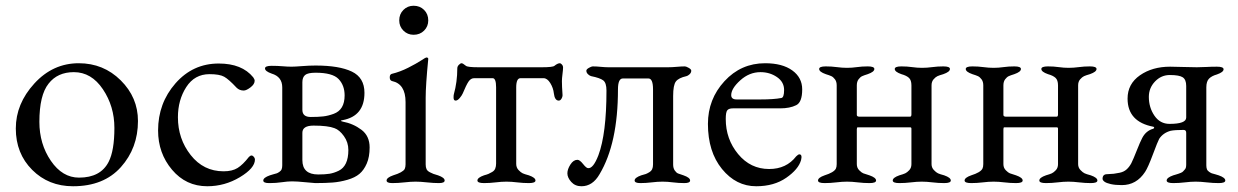

<svg xmlns="http://www.w3.org/2000/svg" viewBox="-20 -634 4308 668"><path d="M254 -414Q340 -414 400 -354.5Q460 -295 460 -213Q460 -119 400.5 -52.5Q341 14 234 14Q149 14 92 -43Q35 -100 35 -187Q35 -273 99.5 -343.5Q164 -414 254 -414ZM237 -383Q180 -383 149 -343Q117 -303 117 -210Q117 -133 157 -74.5Q197 -16 255 -16Q330 -16 358 -71Q378 -110 378 -189Q378 -264 338 -323.5Q298 -383 237 -383Z M828 -319Q813 -319 803 -329Q776 -358 760 -367Q744 -376 709 -376Q657 -376 628 -331Q599 -286 599 -226Q599 -151 643.5 -94.5Q688 -38 758 -38Q788 -38 806.5 -49.5Q825 -61 846 -88Q851 -93 855 -93Q859 -93 863 -88.5Q867 -84 867 -79Q867 -49 814.5 -17.5Q762 14 701 14Q627 14 578.5 -43.5Q530 -101 530 -180Q530 -275 590.5 -344Q651 -413 741 -413Q822 -413 861 -365Q866 -358 866 -353Q866 -341 851.5 -330Q837 -319 828 -319Z M1071 -197Q1032 -197 1032 -172V-77Q1032 -27 1087 -27Q1111 -27 1126.5 -29.5Q1142 -32 1158.5 -40Q1175 -48 1183.5 -66Q1192 -84 1192 -112Q1192 -139 1176.5 -160.5Q1161 -182 1144 -188Q1121 -197 1071 -197ZM994 -402Q1006 -402 1031 -404Q1056 -406 1078 -406Q1160 -406 1204 -385Q1248 -364 1248 -311Q1248 -230 1172 -216Q1160 -214 1172 -211Q1209 -204 1237.5 -182.5Q1266 -161 1266 -121Q1266 -88 1256 -65Q1246 -42 1230.5 -29Q1215 -16 1189 -8.5Q1163 -1 1138 1Q1113 3 1077 3Q1072 3 1042.5 0Q1013 -3 996 -3Q981 -3 960.5 0Q940 3 919 3H916Q896 3 896 -6Q896 -16 919 -24Q921 -25 930.5 -27.5Q940 -30 943 -31Q946 -32 952 -36Q958 -40 960 -45.5Q962 -51 962 -59V-330Q962 -367 925 -378Q902 -386 902 -396Q902 -405 925 -405Q946 -405 963 -403.5Q980 -402 994 -402ZM1061 -227Q1087 -227 1104.5 -229Q1122 -231 1141 -238Q1160 -245 1169.5 -261Q1179 -277 1179 -302Q1179 -337 1158 -359Q1137 -381 1078 -381Q1051 -381 1041.5 -373Q1032 -365 1032 -348V-252Q1032 -227 1061 -227Z M1463 -434Q1470 -434 1470 -429Q1461 -337 1461 -294V-62Q1461 -52 1464 -45.5Q1467 -39 1476 -34.5Q1485 -30 1488 -29Q1491 -28 1504 -24Q1527 -16 1527 -6Q1527 3 1507 3Q1488 3 1465.5 0.5Q1443 -2 1426 -2Q1409 -2 1387 0.5Q1365 3 1345 3Q1325 3 1325 -6Q1325 -16 1348 -24Q1381 -34 1388 -46Q1391 -53 1391 -62V-279Q1391 -342 1344 -352Q1336 -354 1336 -365Q1336 -375 1343 -377Q1372 -384 1400.5 -398.5Q1429 -413 1445 -423.5Q1461 -434 1463 -434ZM1369 -563Q1369 -585 1383.5 -599.5Q1398 -614 1419 -614Q1441 -614 1455.5 -599.5Q1470 -585 1470 -563Q1470 -542 1455.5 -527.5Q1441 -513 1419 -513Q1398 -513 1383.5 -527.5Q1369 -542 1369 -563Z M1866 -400Q1903 -400 1909 -405Q1920 -414 1928 -414Q1931 -414 1935 -409.5Q1939 -405 1939 -399Q1939 -392 1937 -376.5Q1935 -361 1935 -352Q1935 -334 1937 -306Q1938 -299 1934 -291.5Q1930 -284 1924 -284Q1910 -284 1907 -309Q1905 -328 1894.5 -345Q1884 -362 1871 -362H1791Q1776 -362 1776 -330V-64Q1776 -51 1784 -42.5Q1792 -34 1798.5 -31Q1805 -28 1820 -24Q1843 -16 1843 -6Q1843 3 1820 3Q1800 3 1779.5 0.5Q1759 -2 1742 -2Q1725 -2 1704.5 0.5Q1684 3 1664 3Q1641 3 1641 -6Q1641 -16 1664 -24Q1675 -27 1679.5 -29Q1684 -31 1692 -35.5Q1700 -40 1703 -47.5Q1706 -55 1706 -65V-330Q1706 -362 1694 -362H1630Q1618 -362 1610 -350Q1602 -338 1590 -309Q1587 -302 1579.5 -293Q1572 -284 1565 -284Q1558 -284 1558 -295Q1558 -303 1559 -306Q1571 -349 1571 -396Q1571 -403 1576.5 -408.5Q1582 -414 1586 -414Q1590 -414 1601 -405Q1607 -400 1644 -400Z M2026 -49Q2044 -47 2062 -94Q2090 -169 2090 -319Q2090 -346 2078.5 -354.5Q2067 -363 2037 -369Q2032 -370 2026 -375.5Q2020 -381 2020 -388Q2020 -393 2029 -398Q2038 -403 2042 -403Q2055 -403 2070 -401.5Q2085 -400 2096 -400H2305Q2318 -400 2334.5 -401.5Q2351 -403 2363 -403Q2367 -403 2376 -398Q2385 -393 2385 -388Q2385 -381 2379 -375.5Q2373 -370 2368 -369Q2341 -363 2331.5 -350.5Q2322 -338 2322 -300V-62Q2322 -49 2327.5 -41Q2333 -33 2339 -30.5Q2345 -28 2358 -24Q2381 -16 2381 -6Q2381 3 2361 3Q2341 3 2321.5 0.5Q2302 -2 2285 -2Q2268 -2 2247.5 0.5Q2227 3 2208 3Q2188 3 2188 -6Q2188 -16 2211 -24Q2222 -27 2226.5 -28.5Q2231 -30 2238.5 -34.5Q2246 -39 2249 -45.5Q2252 -52 2252 -62V-323Q2252 -361 2236 -361H2147Q2130 -361 2130 -323Q2130 -135 2066 -28Q2042 14 2003 14Q1981 14 1967.5 -1Q1954 -16 1954 -31Q1954 -45 1964.5 -61.5Q1975 -78 1989 -78Q1997 -78 2008.5 -63.5Q2020 -49 2026 -49Z M2626 -383Q2587 -383 2555.5 -354.5Q2524 -326 2524 -303Q2524 -288 2543 -288H2625Q2672 -288 2698 -293Q2708 -294 2708 -321Q2708 -349 2683 -366Q2658 -383 2626 -383ZM2642 -414Q2702 -414 2736.5 -389Q2771 -364 2771 -323Q2771 -278 2750 -268Q2728 -257 2694 -257H2530Q2516 -257 2510.5 -250.5Q2505 -244 2505 -220Q2505 -150 2548 -98Q2591 -46 2656 -46Q2716 -46 2750 -90Q2757 -97 2761 -97Q2772 -97 2767 -77Q2758 -45 2715.5 -15.5Q2673 14 2611 14Q2541 14 2492 -46Q2443 -106 2443 -203Q2443 -289 2500.5 -351.5Q2558 -414 2642 -414Z M3151 -337Q3151 -355 3142.5 -363Q3134 -371 3116 -376Q3093 -384 3093 -394Q3093 -403 3116 -403Q3136 -403 3153.5 -400.5Q3171 -398 3188 -398Q3205 -398 3223.5 -400.5Q3242 -403 3262 -403Q3285 -403 3285 -394Q3285 -384 3262 -376Q3248 -372 3241.5 -369Q3235 -366 3228 -358Q3221 -350 3221 -337V-63Q3221 -51 3229 -42.5Q3237 -34 3243.5 -31Q3250 -28 3265 -24Q3288 -16 3288 -6Q3288 3 3265 3Q3245 3 3224.5 0.5Q3204 -2 3187 -2Q3170 -2 3149.5 0.5Q3129 3 3109 3Q3086 3 3086 -6Q3086 -16 3109 -24Q3123 -28 3129.5 -31Q3136 -34 3143.5 -42Q3151 -50 3151 -63V-186Q3151 -191 3147 -191H2964Q2961 -191 2961 -184V-63Q2961 -50 2969.5 -41.5Q2978 -33 2983.5 -31Q2989 -29 3005 -24Q3028 -16 3028 -6Q3028 3 3005 3Q2985 3 2964.5 0.5Q2944 -2 2927 -2Q2910 -2 2889.5 0.5Q2869 3 2849 3Q2826 3 2826 -6Q2826 -16 2849 -24Q2881 -34 2888 -47Q2891 -53 2891 -63V-337Q2891 -350 2885 -358Q2879 -366 2872.5 -369Q2866 -372 2853 -376Q2830 -384 2830 -394Q2830 -403 2853 -403Q2873 -403 2891.5 -400.5Q2910 -398 2927 -398Q2944 -398 2961.5 -400.5Q2979 -403 2999 -403Q3022 -403 3022 -394Q3022 -384 2999 -376Q2986 -372 2979.5 -369Q2973 -366 2967 -358Q2961 -350 2961 -337V-234Q2961 -228 2971 -228H3146Q3151 -228 3151 -236Z M3661 -337Q3661 -355 3652.5 -363Q3644 -371 3626 -376Q3603 -384 3603 -394Q3603 -403 3626 -403Q3646 -403 3663.5 -400.5Q3681 -398 3698 -398Q3715 -398 3733.5 -400.5Q3752 -403 3772 -403Q3795 -403 3795 -394Q3795 -384 3772 -376Q3758 -372 3751.5 -369Q3745 -366 3738 -358Q3731 -350 3731 -337V-63Q3731 -51 3739 -42.5Q3747 -34 3753.5 -31Q3760 -28 3775 -24Q3798 -16 3798 -6Q3798 3 3775 3Q3755 3 3734.5 0.5Q3714 -2 3697 -2Q3680 -2 3659.5 0.5Q3639 3 3619 3Q3596 3 3596 -6Q3596 -16 3619 -24Q3633 -28 3639.5 -31Q3646 -34 3653.5 -42Q3661 -50 3661 -63V-186Q3661 -191 3657 -191H3474Q3471 -191 3471 -184V-63Q3471 -50 3479.5 -41.5Q3488 -33 3493.5 -31Q3499 -29 3515 -24Q3538 -16 3538 -6Q3538 3 3515 3Q3495 3 3474.5 0.5Q3454 -2 3437 -2Q3420 -2 3399.5 0.5Q3379 3 3359 3Q3336 3 3336 -6Q3336 -16 3359 -24Q3391 -34 3398 -47Q3401 -53 3401 -63V-337Q3401 -350 3395 -358Q3389 -366 3382.5 -369Q3376 -372 3363 -376Q3340 -384 3340 -394Q3340 -403 3363 -403Q3383 -403 3401.5 -400.5Q3420 -398 3437 -398Q3454 -398 3471.5 -400.5Q3489 -403 3509 -403Q3532 -403 3532 -394Q3532 -384 3509 -376Q3496 -372 3489.5 -369Q3483 -366 3477 -358Q3471 -350 3471 -337V-234Q3471 -228 3481 -228H3656Q3661 -228 3661 -236Z M4107 -172Q4107 -182 4098 -182Q4068 -182 4053 -179Q4027 -172 4013 -151Q4008 -142 3991 -96.5Q3974 -51 3964 -36Q3934 10 3883 10Q3860 10 3844.5 6.5Q3829 3 3822.5 -2Q3816 -7 3816 -12Q3816 -28 3832 -28Q3849 -29 3855 -29.5Q3861 -30 3875.5 -33Q3890 -36 3899.5 -44.5Q3909 -53 3916 -66Q3923 -80 3935 -110.5Q3947 -141 3954 -154Q3967 -179 3992 -186Q3995 -187 3995.5 -189.5Q3996 -192 3993 -193Q3903 -210 3903 -291Q3903 -342 3946 -372Q3989 -402 4051 -402Q4064 -402 4095 -401Q4126 -400 4144 -400Q4161 -400 4177.5 -401Q4194 -402 4214 -402Q4237 -402 4237 -393Q4237 -383 4214 -375Q4196 -370 4186.5 -360.5Q4177 -351 4177 -330V-59Q4177 -51 4179 -45.5Q4181 -40 4187 -36Q4193 -32 4196 -31Q4199 -30 4208.5 -27.5Q4218 -25 4220 -24Q4243 -16 4243 -6Q4243 3 4220 3Q4200 3 4178.5 0.5Q4157 -2 4140 -2Q4123 -2 4102.5 0.5Q4082 3 4062 3Q4039 3 4039 -6Q4039 -16 4062 -24Q4063 -24 4070.5 -26.5Q4078 -29 4080 -29.5Q4082 -30 4088 -32.5Q4094 -35 4096 -37.5Q4098 -40 4101.5 -43.5Q4105 -47 4106 -51.5Q4107 -56 4107 -62ZM4049 -203Q4107 -203 4107 -225V-335Q4107 -357 4095 -365Q4083 -373 4050 -373Q4020 -373 3998.5 -350.5Q3977 -328 3977 -297Q3977 -260 3996.5 -231.5Q4016 -203 4049 -203Z"/></svg>

Font: EB Garamond 08
Style: Regular
Weight: 400
Version: Version 0.016 ; ttfautohint (v1.5)